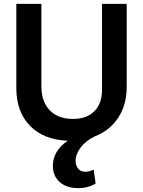

<svg xmlns="http://www.w3.org/2000/svg" viewBox="-20 -714 736 988"><path d="M382 254Q322 254 287 222.5Q252 191 252 140Q252 62 329 10Q206 6 135 -66Q64 -138 64 -260V-694H193V-270Q193 -191 236 -146.5Q279 -102 356 -102Q426 -102 465.5 -141.5Q505 -181 505 -252V-694H632V-267Q632 -175 588.5 -108.5Q545 -42 467 -12Q422 10 395.5 44.5Q369 79 369 114Q369 138 382.5 154Q396 170 418 170Q438 170 462 159L472 230Q435 254 382 254Z"/></svg>

Font: Cantarell
Style: Bold
Weight: 700
Designer: Dave Crossland, Nikolaus Waxweiler, Florian Fecher, Jacques Le Bailly, Eben Sorkin, Alexei Vanyashin, Alexios Zavras, Em
Version: Version 0.303